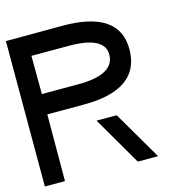

<svg xmlns="http://www.w3.org/2000/svg" viewBox="-110 -819 878 918"><g transform="rotate(-15 328.5 -360.5)"><path d="M0 -330.1Q0 -427.7 0 -719.7Q0 -719.7 280.3 -720.7Q560.5 -720.7 560.5 -530.3Q560.5 -330.1 280.3 -330.1Q0 -330.1 0 -330.1ZM0 0Q25.4 0 99.6 0Q99.6 -83 100.6 -330.1Q-4.9 -330.1 -3.9 -330.1Q-3.9 -330.1 0 -330.1Q25.4 -330.1 0 -330.1Q0 -220.7 0 0ZM99.6 -620.1Q99.6 -572.3 100.6 -430.7Q100.6 -430.7 280.3 -430.7Q460.9 -430.7 460.9 -530.3Q460.9 -621.1 280.3 -620.1Q99.6 -620.1 99.6 -620.1ZM560.5 0Q535.2 0 460 0Q424.8 -59.6 320.3 -240.2Q344.7 -240.2 419.9 -240.2Q455.1 -179.7 560.5 0Z"/></g></svg>

Font: Encounter VC
Style: Regular
Weight: 400
Designer: Silver Alicorn
Version: Version 1.0